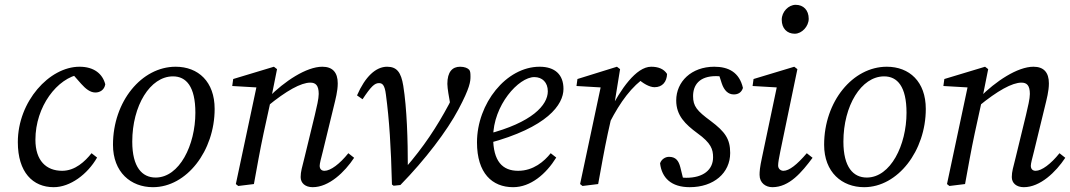

<svg xmlns="http://www.w3.org/2000/svg" viewBox="-20 -764 4442 797"><path d="M203 13C271 13 343 -40 383 -110L360 -128C333 -94 292 -55 238 -55C172 -55 127 -97 127 -184C127 -321 217 -441 314 -456L272 -467L317 -416C335 -396 354 -380 376 -380C394 -380 413 -390 417 -414C406 -457 371 -487 310 -487C185 -487 54 -343 54 -174C54 -49 116 13 203 13Z M615 13C755 13 871 -138 871 -312C871 -425 803 -487 709 -487C568 -487 449 -343 449 -163C449 -49 523 13 615 13ZM626 -27C570 -27 529 -70 529 -176C529 -325 603 -447 698 -447C753 -447 791 -405 791 -296C791 -162 725 -27 626 -27Z M1228 -29C1228 -4 1247 13 1278 13C1346 13 1411 -50 1450 -109L1426 -128C1390 -83 1352 -55 1327 -55C1315 -55 1307 -62 1307 -76C1307 -86 1313 -107 1320 -135L1365 -320C1373 -353 1382 -386 1382 -418C1382 -464 1360 -487 1318 -487C1252 -487 1161 -427 1094 -359L1089 -322C1169 -388 1230 -421 1268 -421C1290 -421 1303 -410 1303 -374C1303 -354 1295 -321 1287 -287L1244 -110C1234 -69 1228 -52 1228 -29ZM1034 0C1047 -71 1059 -140 1074 -210L1105 -352L1130 -477L1117 -487L948 -436L944 -407L1064 -400L1047 -414L959 0L969 8L1034 0Z M1607 2 1614 7 1642 4C1744 -100 1836 -221 1883 -310C1931 -400 1933 -426 1933 -446C1933 -462 1932 -468 1928 -474C1922 -481 1909 -487 1890 -487C1858 -487 1837 -466 1837 -416C1837 -406 1839 -391 1841 -378L1853 -308L1861 -368C1855 -356 1850 -344 1844 -332C1792 -235 1739 -155 1662 -66L1673 -65C1673 -186 1669 -314 1654 -408C1645 -463 1628 -487 1587 -487C1540 -487 1496 -446 1462 -368L1485 -352C1520 -405 1535 -419 1553 -419C1567 -419 1577 -412 1582 -371C1596 -266 1603 -156 1607 2Z M2110 13C2183 13 2247 -42 2289 -110L2266 -128C2239 -94 2194 -55 2131 -55C2066 -55 2027 -94 2027 -194C2027 -327 2133 -444 2198 -444C2231 -444 2254 -422 2254 -385C2254 -328 2189 -255 2002 -207L2006 -169C2253 -235 2319 -330 2319 -395C2319 -454 2284 -487 2220 -487C2081 -487 1960 -334 1960 -173C1960 -45 2023 13 2110 13Z M2511 -256C2555 -341 2602 -406 2664 -447L2614 -450L2626 -439C2648 -418 2676 -402 2697 -402C2730 -402 2748 -425 2749 -457C2735 -479 2711 -487 2683 -487C2620 -487 2555 -391 2511 -304V-256ZM2388 0 2398 8 2463 0C2476 -71 2488 -140 2503 -210L2525 -308L2530 -329L2554 -477L2541 -487L2377 -436L2373 -407L2493 -400L2476 -414L2388 0Z M2821 -1 2804 -70C2797 -97 2785 -113 2757 -113C2741 -113 2725 -102 2720 -86C2727 -26 2766 13 2843 13C2943 13 3011 -46 3011 -129C3011 -187 2990 -217 2930 -262C2873 -304 2857 -323 2857 -365C2857 -411 2883 -448 2952 -448C2968 -448 2978 -446 2988 -443L2958 -474L2976 -418C2986 -388 3003 -372 3026 -372C3044 -372 3058 -380 3064 -399C3049 -464 3004 -487 2945 -487C2850 -487 2787 -425 2787 -347C2787 -284 2825 -248 2875 -211C2932 -170 2940 -144 2940 -111C2940 -59 2899 -26 2829 -26C2812 -26 2804 -28 2783 -35L2821 -1Z M3133 -38C3133 -4 3159 13 3186 13C3257 13 3308 -49 3353 -109L3329 -128C3288 -80 3256 -55 3232 -55C3221 -55 3210 -63 3210 -77C3210 -89 3214 -110 3219 -135L3290 -477L3277 -487L3108 -436L3104 -407L3224 -400L3207 -414L3143 -110C3134 -69 3133 -52 3133 -38ZM3279 -624C3309 -624 3337 -655 3337 -686C3337 -722 3315 -744 3283 -744C3253 -744 3225 -715 3225 -682C3225 -646 3247 -624 3279 -624Z M3567 13C3707 13 3823 -138 3823 -312C3823 -425 3755 -487 3661 -487C3520 -487 3401 -343 3401 -163C3401 -49 3475 13 3567 13ZM3578 -27C3522 -27 3481 -70 3481 -176C3481 -325 3555 -447 3650 -447C3705 -447 3743 -405 3743 -296C3743 -162 3677 -27 3578 -27Z M4180 -29C4180 -4 4199 13 4230 13C4298 13 4363 -50 4402 -109L4378 -128C4342 -83 4304 -55 4279 -55C4267 -55 4259 -62 4259 -76C4259 -86 4265 -107 4272 -135L4317 -320C4325 -353 4334 -386 4334 -418C4334 -464 4312 -487 4270 -487C4204 -487 4113 -427 4046 -359L4041 -322C4121 -388 4182 -421 4220 -421C4242 -421 4255 -410 4255 -374C4255 -354 4247 -321 4239 -287L4196 -110C4186 -69 4180 -52 4180 -29ZM3986 0C3999 -71 4011 -140 4026 -210L4057 -352L4082 -477L4069 -487L3900 -436L3896 -407L4016 -400L3999 -414L3911 0L3921 8L3986 0Z"/></svg>

Font: Source Serif Variable
Style: Italic
Weight: 389
Italic angle: -12°
Designer: Frank Grießhammer
Foundry: Adobe Systems Incorporated
Version: Version 3.001;hotconv 1.0.111;makeotfexe 2.5.65597